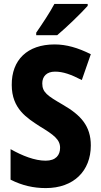

<svg xmlns="http://www.w3.org/2000/svg" viewBox="-20 -951 515 981"><path d="M428 -921V-931H258C234 -886 198 -832 165 -784V-771H272C321 -812 396 -885 428 -921ZM444 -208C444 -307 393 -363 301 -416C222 -462 196 -479 196 -525C196 -560 218 -585 261 -585C302 -585 342 -571 398 -542L444 -674C378 -707 319 -724 259 -724C119 -724 39 -644 40 -517C40 -395 118 -348 184 -305C255 -262 287 -238 287 -196C287 -159 266 -130 213 -130C158 -130 94 -155 34 -189V-33C93 -3 152 10 214 10C356 10 444 -77 444 -208Z"/></svg>

Font: Noto Sans Gujarati Condensed ExtraBold
Style: Regular
Weight: 800
Width: 3
Designer: Jelle Bosma - Monotype Design Team, Universal Thirst
Foundry: Monotype Imaging Inc.
Version: Version 2.106